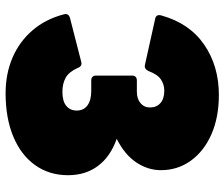

<svg xmlns="http://www.w3.org/2000/svg" viewBox="-78 -710 802 686"><g transform="rotate(90 323.0 -367.0)"><path d="M313 14Q244 14 186.5 -10.5Q129 -35 88.5 -82Q48 -129 31 -195Q27 -211 44 -216L200 -256Q217 -261 223 -243Q237 -212 258 -200.5Q279 -189 308 -189Q342 -189 358.5 -203Q375 -217 375 -240Q375 -265 356.5 -278.5Q338 -292 305 -292H268Q250 -292 250 -310V-437Q250 -455 268 -455H308Q333 -455 348.5 -468Q364 -481 364 -502Q364 -525 348.5 -539Q333 -553 304 -553Q282 -553 264 -541Q246 -529 234 -497Q226 -480 211 -484L49 -520Q30 -523 35 -542Q63 -643 139.5 -695.5Q216 -748 319 -748Q399 -748 459.5 -721.5Q520 -695 554 -648Q588 -601 588 -541Q588 -494 560 -452.5Q532 -411 476 -383Q539 -361 572.5 -316.5Q606 -272 606 -209Q606 -142 570 -91.5Q534 -41 468 -13.5Q402 14 313 14Z"/></g></svg>

Font: LINE Seed Sans Heavy
Style: Regular
Weight: 900
Designer: LINE VX Design & Dalton Maag Ltd & Sandoll Inc
Foundry: Dalton Maag Ltd
Version: Version 1.003